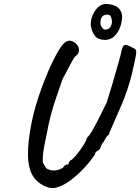

<svg xmlns="http://www.w3.org/2000/svg" viewBox="-20 -888 706 967"><path d="M226 57Q176 42 149.5 4Q123 -34 121 -102.5Q119 -171 140 -275Q147 -310 160 -355Q173 -400 190.5 -447.5Q208 -495 227.5 -539.5Q247 -584 266 -618Q289 -659 304.5 -672Q320 -685 334 -683Q356 -678 367.5 -663.5Q379 -649 377.5 -632Q376 -615 359 -604Q348 -591 330.5 -556.5Q313 -522 295 -490Q275 -432 260 -387.5Q245 -343 235 -304Q225 -265 217 -222Q208 -180 203.5 -156Q199 -132 197.5 -118.5Q196 -105 195.5 -95Q195 -85 195 -71Q203 -58 208 -48Q213 -38 221 -36Q238 -28 257 -29.5Q276 -31 297 -43Q302 -53 310 -57Q318 -61 318 -61Q320 -56 322.5 -58.5Q325 -61 326 -65Q325 -69 328 -72.5Q331 -76 335 -80Q343 -83 356.5 -98Q370 -113 383.5 -132Q397 -151 406.5 -167Q416 -183 416 -187Q416 -192 420 -196Q424 -200 429 -206Q434 -211 449.5 -238.5Q465 -266 483.5 -303Q502 -340 517 -371Q520 -382 528 -406.5Q536 -431 545.5 -463Q555 -495 564 -527.5Q573 -560 580.5 -585.5Q588 -611 590 -623Q592 -636 596 -644.5Q600 -653 601 -657Q610 -664 621.5 -660Q633 -656 644 -650Q655 -644 661 -641Q667 -633 666 -621Q665 -609 659.5 -584.5Q654 -560 644 -514Q623 -432 593.5 -363Q564 -294 530 -217Q530 -217 530 -216.5Q530 -216 530 -211Q518 -204 511 -190Q506 -181 502.5 -174.5Q499 -168 494 -165Q491 -156 488 -149Q485 -142 485 -142Q484 -137 478 -133Q472 -129 466 -125Q461 -123 460 -117Q459 -111 456 -107Q434 -74 403 -41Q372 -8 340 16.5Q308 41 281 51Q263 58 251.5 59Q240 60 226 57ZM509 -687Q475 -687 459 -706.5Q443 -726 437 -759Q436 -787 446.5 -811.5Q457 -836 474.5 -852Q492 -868 514 -868Q554 -867 574.5 -849.5Q595 -832 595 -803Q594 -771 582.5 -744.5Q571 -718 552.5 -702.5Q534 -687 509 -687ZM509 -739Q527 -739 535 -750.5Q543 -762 544 -779Q543 -793 538.5 -804Q534 -815 518 -814Q485 -813 486 -771Q486 -761 493.5 -750Q501 -739 509 -739Z"/></svg>

Font: Caveat SemiBold
Style: Regular
Weight: 600
Designer: Pablo Impallari
Foundry: Pablo Impallari
Version: Version 2.000